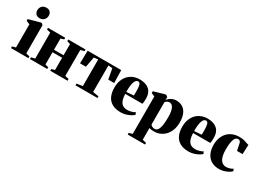

<svg xmlns="http://www.w3.org/2000/svg" viewBox="-29 -1622 3702 2729"><g transform="rotate(30 1822.0 -258.0)"><path d="M14 0V-28L71.5 -43.5V-423.5L13.5 -446V-476L201.5 -527.5H215.5L239.5 -505L240 -43.5L300.5 -28V0ZM152 -570.5Q111 -570.5 89.8 -595Q68.5 -619.5 68.5 -652.5Q68.5 -693.5 93.5 -721.5Q118.5 -749.5 165 -749.5H166Q207.5 -749.5 228.5 -725.5Q249.5 -701.5 249.5 -668Q249.5 -628.5 224.5 -599.5Q199.5 -570.5 153 -570.5Z M325 0V-28L387 -43.5V-469L325.5 -485V-512.5H608V-485L555 -469V-285L712 -285.5V-469L658 -485V-512.5H941.5V-485L880.5 -469V-43.5L942.5 -28V0H658V-28L712 -43.5V-244.5L555 -244V-43.5L608 -28V0Z M1072.5 0V-28L1168.5 -43.5V-479L1100 -472.5L1069 -303H972L976.5 -512.5H1527.5L1532.5 -303H1435.5L1404 -472.5L1337 -479V-43.5L1433.5 -28V0Z M1820.5 12Q1731.5 12 1675.5 -20.2Q1619.5 -52.5 1593.2 -111.2Q1567 -170 1567 -249.5Q1567 -314.5 1585.8 -366.5Q1604.5 -418.5 1639 -455Q1673.5 -491.5 1721 -511Q1768.5 -530.5 1826 -530.5Q1925 -530.5 1979.5 -482.2Q2034 -434 2035.5 -343Q2035.5 -308.5 2033.5 -284.5Q2031.5 -260.5 2027.5 -248.5H1745.5Q1747.5 -197 1757.2 -161.5Q1767 -126 1784.2 -104.8Q1801.5 -83.5 1826.5 -73.8Q1851.5 -64 1883.5 -64Q1912.5 -64 1948.5 -73.5Q1984.5 -83 2006 -98.5L2022 -64.5Q2008 -49 1977.2 -31.2Q1946.5 -13.5 1905.8 -0.8Q1865 12 1820.5 12ZM1744.5 -280.5 1863.5 -289Q1864 -305 1864.2 -319.2Q1864.5 -333.5 1865 -349.5Q1865 -421.5 1855.5 -458Q1846 -494.5 1815.5 -494.5Q1801.5 -494.5 1788.5 -483.8Q1775.5 -473 1765.2 -448.2Q1755 -423.5 1749.2 -382.5Q1743.5 -341.5 1744.5 -280.5Z M2065 234.5V207.5L2122.5 191.5L2122 -423.5L2066 -446V-476.5L2242.5 -527.5H2259L2286.5 -505.5L2284.5 -455.5Q2291 -470.5 2311 -488Q2331 -505.5 2360.5 -518.2Q2390 -531 2423 -531Q2487 -531 2531 -502Q2575 -473 2597.8 -418Q2620.5 -363 2620.5 -284.5Q2620.5 -215 2600.5 -160Q2580.5 -105 2545 -67Q2509.5 -29 2463.5 -9Q2417.5 11 2365.5 11Q2341 11 2318.5 7.8Q2296 4.5 2286 1L2287 66.5V191.5L2349.5 207.5V234.5ZM2354.5 -25.5Q2384 -25.5 2403.2 -51.2Q2422.5 -77 2431.8 -129.2Q2441 -181.5 2441 -260.5Q2441 -318 2434 -356.2Q2427 -394.5 2414.8 -417Q2402.5 -439.5 2386.2 -449.2Q2370 -459 2352.5 -459Q2332.5 -459 2319.5 -452Q2306.5 -445 2298.8 -436.8Q2291 -428.5 2287 -423V-60Q2295 -43.5 2315 -34.5Q2335 -25.5 2354.5 -25.5Z M2934 12Q2845 12 2789 -20.2Q2733 -52.5 2706.8 -111.2Q2680.5 -170 2680.5 -249.5Q2680.5 -314.5 2699.2 -366.5Q2718 -418.5 2752.5 -455Q2787 -491.5 2834.5 -511Q2882 -530.5 2939.5 -530.5Q3038.5 -530.5 3093 -482.2Q3147.5 -434 3149 -343Q3149 -308.5 3147 -284.5Q3145 -260.5 3141 -248.5H2859Q2861 -197 2870.8 -161.5Q2880.5 -126 2897.8 -104.8Q2915 -83.5 2940 -73.8Q2965 -64 2997 -64Q3026 -64 3062 -73.5Q3098 -83 3119.5 -98.5L3135.5 -64.5Q3121.5 -49 3090.8 -31.2Q3060 -13.5 3019.2 -0.8Q2978.5 12 2934 12ZM2858 -280.5 2977 -289Q2977.5 -305 2977.8 -319.2Q2978 -333.5 2978.5 -349.5Q2978.5 -421.5 2969 -458Q2959.5 -494.5 2929 -494.5Q2915 -494.5 2902 -483.8Q2889 -473 2878.8 -448.2Q2868.5 -423.5 2862.8 -382.5Q2857 -341.5 2858 -280.5Z M3434 11Q3353.5 11 3300.5 -22.2Q3247.5 -55.5 3221.2 -114.5Q3195 -173.5 3195 -249.5Q3195 -314.5 3214 -366.2Q3233 -418 3267.8 -454.8Q3302.5 -491.5 3351 -511Q3399.5 -530.5 3458 -530.5Q3505 -530.5 3535.8 -522.8Q3566.5 -515 3587.2 -506.5Q3608 -498 3624.5 -496L3618 -340.5H3527L3504.5 -450Q3501.5 -465 3495.2 -474.8Q3489 -484.5 3480 -489.5Q3471 -494.5 3459.5 -494.5Q3434 -494.5 3415.8 -473.8Q3397.5 -453 3387.8 -406Q3378 -359 3378 -279Q3378 -221 3387.2 -180Q3396.5 -139 3413.5 -113.5Q3430.5 -88 3454 -76.2Q3477.5 -64.5 3505 -64.5Q3521.5 -64.5 3541 -68.5Q3560.5 -72.5 3579.2 -80.2Q3598 -88 3611.5 -98.5L3626.5 -64.5Q3614 -50 3584.5 -32.2Q3555 -14.5 3515.8 -1.8Q3476.5 11 3434 11Z"/></g></svg>

Font: Merriweather 120pt Black
Style: Regular
Weight: 900
Designer: Eben Sorkin
Foundry: Eben Sorkin
Version: Version 2.100